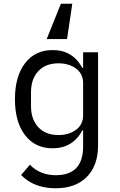

<svg xmlns="http://www.w3.org/2000/svg" viewBox="-20 -796 640 1028"><path d="M505 -17Q505 90 445 151Q385 212 278 212Q162 212 93 141L140 86Q194 142 279 142Q352 142 388.5 103.5Q425 65 425 -12V-98H421Q396 -51 356 -26.5Q316 -2 262 -2Q168 -2 114 -72.5Q60 -143 60 -265Q60 -387 114 -457.5Q168 -528 262 -528Q316 -528 356 -503.5Q396 -479 421 -432H425V-516H505ZM425 -179V-351Q425 -401 387 -429Q349 -457 293 -457Q224 -457 185 -415Q146 -373 146 -302V-228Q146 -157 185 -115Q224 -73 293 -73Q349 -73 387 -101Q425 -129 425 -179ZM306 -776H367L339 -587H230Z"/></svg>

Font: iA Writer Mono V
Style: Regular
Weight: 400
Designer: Mike Abbink, Paul van der Laan, Pieter van Rosmalen
Foundry: Bold Monday
Version: Version 2.000